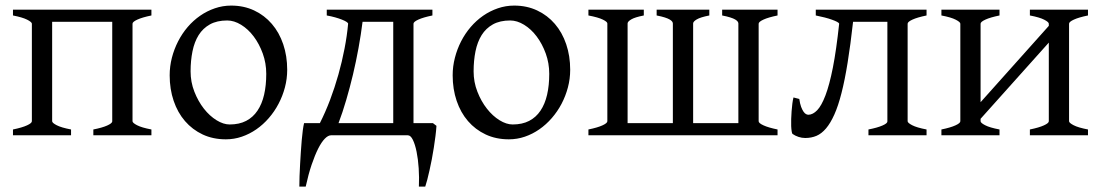

<svg xmlns="http://www.w3.org/2000/svg" viewBox="-20 -489 3979 694"><path d="M317.4 0V-21Q349.6 -27.3 367.2 -35.2Q384.8 -43 385.7 -49.8V-410.2H168.5V-50.8Q168.5 -44.9 184.8 -36.4Q201.2 -27.8 236.8 -21V0H26.9V-21Q60.1 -27.8 77.6 -35.9Q95.2 -43.9 95.2 -50.8V-403.8Q94.2 -409.7 77.9 -418Q61.5 -426.3 26.9 -433.1V-454.1H527.3V-433.1Q494.1 -426.3 476.6 -418.2Q459 -410.2 459 -403.3V-50.8Q459 -44.9 475.3 -36.4Q491.7 -27.8 527.3 -21V0Z M942.4 -222.2Q942.4 -260.7 929.7 -295.7Q917 -330.6 897 -357.2Q877 -383.8 851.6 -399.4Q826.2 -415 801.3 -415Q764.2 -415 738.8 -400.9Q713.4 -386.7 698 -362.1Q682.6 -337.4 675.8 -303.7Q668.9 -270 668.9 -231Q668.9 -192.4 682.6 -157.5Q696.3 -122.6 717 -96.2Q737.8 -69.8 762.7 -54.4Q787.6 -39.1 810.1 -39.1Q844.7 -39.1 869.6 -52Q894.5 -64.9 910.6 -88.9Q926.8 -112.8 934.6 -146.5Q942.4 -180.2 942.4 -222.2ZM1018.1 -236.8Q1018.1 -204.1 1009.8 -172.9Q1001.5 -141.6 986.8 -113.8Q972.2 -85.9 951.7 -62.3Q931.2 -38.6 906.5 -21.5Q881.8 -4.4 854 5.1Q826.2 14.6 796.4 14.6Q750 14.6 712.6 -2.9Q675.3 -20.5 648.7 -51.3Q622.1 -82 607.7 -124.5Q593.3 -167 593.3 -216.8Q593.3 -249 601.3 -280.3Q609.4 -311.5 623.8 -339.6Q638.2 -367.7 658.4 -391.4Q678.7 -415 703.4 -432.1Q728 -449.2 756.6 -459Q785.2 -468.8 815.4 -468.8Q861.3 -468.8 898.7 -451.2Q936 -433.6 962.6 -402.6Q989.3 -371.6 1003.7 -329.1Q1018.1 -286.6 1018.1 -236.8Z M1544.9 -43.9 1557.6 -34.2Q1556.6 -17.1 1554 3.2Q1551.3 23.4 1548.1 44.7Q1544.9 65.9 1540.8 86.9Q1536.6 107.9 1532.5 126.7Q1528.3 145.5 1524.4 160.6Q1520.5 175.8 1517.1 185.5H1494.1Q1495.6 152.3 1493.4 119.1Q1491.2 85.9 1485.8 59.6Q1480.5 33.2 1472.4 16.6Q1464.4 0 1454.1 0H1176.8Q1166 0 1154.1 12.2Q1142.1 24.4 1130.1 48.1Q1118.2 71.8 1106.4 106.4Q1094.7 141.1 1085 185.5H1062Q1062 168.9 1062.7 148.2Q1063.5 127.4 1064.7 105.2Q1065.9 83 1067.4 60.5Q1068.8 38.1 1070.6 18.1Q1072.3 -2 1074.5 -18.1Q1076.7 -34.2 1079.1 -43.9H1136.2Q1155.8 -82.5 1172.9 -127.4Q1189.9 -172.4 1203.1 -219.2Q1216.3 -266.1 1225.3 -313Q1234.4 -359.9 1238.3 -403.3Q1238.3 -406.2 1232.2 -410.2Q1226.1 -414.1 1215.6 -418.2Q1205.1 -422.4 1191.2 -426.3Q1177.2 -430.2 1161.1 -433.1V-454.1H1543V-433.1Q1509.8 -426.3 1492.2 -418.2Q1474.6 -410.2 1474.6 -403.3V-43.9ZM1203.6 -43.9H1401.4V-410.2H1290.5Q1284.7 -363.8 1275.9 -315.4Q1267.1 -267.1 1255.9 -219.7Q1244.6 -172.4 1231.4 -127.4Q1218.3 -82.5 1203.6 -43.9Z M1965.3 -222.2Q1965.3 -260.7 1952.6 -295.7Q1939.9 -330.6 1919.9 -357.2Q1899.9 -383.8 1874.5 -399.4Q1849.1 -415 1824.2 -415Q1787.1 -415 1761.7 -400.9Q1736.3 -386.7 1720.9 -362.1Q1705.6 -337.4 1698.7 -303.7Q1691.9 -270 1691.9 -231Q1691.9 -192.4 1705.6 -157.5Q1719.2 -122.6 1740 -96.2Q1760.7 -69.8 1785.6 -54.4Q1810.5 -39.1 1833 -39.1Q1867.7 -39.1 1892.6 -52Q1917.5 -64.9 1933.6 -88.9Q1949.7 -112.8 1957.5 -146.5Q1965.3 -180.2 1965.3 -222.2ZM2041 -236.8Q2041 -204.1 2032.7 -172.9Q2024.4 -141.6 2009.8 -113.8Q1995.1 -85.9 1974.6 -62.3Q1954.1 -38.6 1929.4 -21.5Q1904.8 -4.4 1877 5.1Q1849.1 14.6 1819.3 14.6Q1772.9 14.6 1735.6 -2.9Q1698.2 -20.5 1671.6 -51.3Q1645 -82 1630.6 -124.5Q1616.2 -167 1616.2 -216.8Q1616.2 -249 1624.3 -280.3Q1632.3 -311.5 1646.7 -339.6Q1661.1 -367.7 1681.4 -391.4Q1701.7 -415 1726.3 -432.1Q1751 -449.2 1779.5 -459Q1808.1 -468.8 1838.4 -468.8Q1884.3 -468.8 1921.6 -451.2Q1959 -433.6 1985.6 -402.6Q2012.2 -371.6 2026.6 -329.1Q2041 -286.6 2041 -236.8Z M2543.9 -454.1V-433.1Q2511.7 -426.8 2498.5 -418.9Q2485.4 -411.1 2485.4 -404.3V-43.9H2648.9V-404.3Q2648.9 -407.2 2646.5 -410.9Q2644 -414.6 2637.5 -418.5Q2630.9 -422.4 2619.4 -426Q2607.9 -429.7 2590.3 -433.1V-454.1H2790.5V-433.1Q2757.3 -426.3 2739.7 -418.2Q2722.2 -410.2 2722.2 -403.3V-50.8Q2722.2 -43.9 2739.7 -35.9Q2757.3 -27.8 2790.5 -21V0H2106.9V-21Q2140.1 -27.8 2157.7 -35.9Q2175.3 -43.9 2175.3 -50.8V-404.3Q2175.3 -410.2 2158.9 -418.2Q2142.6 -426.3 2106.9 -433.1V-454.1H2307.1V-433.1Q2274.9 -426.8 2261.7 -418.9Q2248.5 -411.1 2248.5 -404.3V-43.9H2412.1V-404.3Q2412.1 -407.2 2409.7 -410.9Q2407.2 -414.6 2400.6 -418.5Q2394 -422.4 2382.6 -426Q2371.1 -429.7 2353.5 -433.1V-454.1Z M3119.1 0V-21Q3151.4 -27.3 3169.4 -35.2Q3187.5 -43 3187.5 -49.8V-410.2H3063.5Q3054.2 -326.7 3043.9 -263.2Q3033.7 -199.7 3021.7 -152.8Q3009.8 -106 2995.8 -75Q2981.9 -43.9 2965.8 -24.9Q2949.7 -5.9 2931.2 2Q2912.6 9.8 2890.6 9.8Q2878.4 9.8 2866.5 5.9Q2854.5 2 2844.7 -4.9Q2842.8 -6.3 2841.6 -14.2Q2840.3 -22 2839.8 -33.4Q2839.4 -44.9 2839.8 -58.8Q2840.3 -72.8 2841.3 -86.9Q2842.3 -101.1 2844 -114.3Q2845.7 -127.4 2848.1 -136.7L2869.1 -131.3Q2871.6 -113.8 2875.7 -102.8Q2879.9 -91.8 2884.5 -85.2Q2889.2 -78.6 2893.8 -76.4Q2898.4 -74.2 2902.3 -74.2Q2918.5 -74.7 2933.8 -90.6Q2949.2 -106.4 2963.6 -144Q2978 -181.6 2990.5 -244.6Q3002.9 -307.6 3013.2 -403.3Q3012.7 -406.2 3005.9 -409.9Q2999 -413.6 2987.5 -417.7Q2976.1 -421.9 2960.9 -425.8Q2945.8 -429.7 2928.7 -433.1V-454.1H3329.1V-433.1Q3295.9 -426.3 3278.3 -418.2Q3260.7 -410.2 3260.7 -403.3V-50.8Q3260.7 -44.9 3277.1 -36.4Q3293.5 -27.8 3329.1 -21V0Z M3702.6 0V-21Q3735.8 -27.8 3753.4 -35.9Q3771 -43.9 3771 -50.8V-335L3524.4 -59.6V-50.8Q3524.4 -44.9 3540.8 -36.4Q3557.1 -27.8 3592.8 -21V0H3382.8V-21Q3416 -27.8 3433.6 -35.9Q3451.2 -43.9 3451.2 -50.8V-403.3Q3451.2 -409.2 3434.8 -417.7Q3418.5 -426.3 3382.8 -433.1V-454.1H3592.8V-433.1Q3559.6 -426.3 3542 -418.2Q3524.4 -410.2 3524.4 -403.3V-119.6L3771 -395.5V-403.3Q3771 -409.2 3754.6 -417.7Q3738.3 -426.3 3702.6 -433.1V-454.1H3912.6V-433.1Q3879.4 -426.3 3861.8 -418.2Q3844.2 -410.2 3844.2 -403.3V-50.8Q3844.2 -44.9 3860.6 -36.4Q3877 -27.8 3912.6 -21V0Z"/></svg>

Font: Gentium Unicode
Style: Regular
Weight: 400
Version: Version 1.009